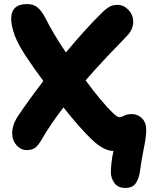

<svg xmlns="http://www.w3.org/2000/svg" viewBox="-20 -731 739 944"><path d="M111 7Q83 7 61.5 -17Q40 -41 40 -77Q40 -96 47 -117.5Q54 -139 69 -161Q99 -206 130.5 -249Q162 -292 193 -333Q146 -396 108 -453.5Q70 -511 53 -555Q35 -605 35 -638Q35 -711 113 -711Q145 -711 165 -694Q185 -677 204 -641Q221 -606 247 -562.5Q273 -519 304 -473Q356 -536 401.5 -585.5Q447 -635 480 -667Q503 -690 519.5 -698.5Q536 -707 558 -707Q588 -707 611.5 -682.5Q635 -658 635 -624Q635 -607 627.5 -588.5Q620 -570 602 -552Q559 -508 506.5 -452.5Q454 -397 401 -336Q438 -285 472.5 -244Q507 -203 531.5 -179Q556 -155 566 -155Q578 -155 591 -162.5Q604 -170 629 -170Q657 -170 678 -149.5Q699 -129 699 -92Q699 -59 687.5 -3.5Q676 52 668 112Q663 147 647.5 170Q632 193 596 193Q560 193 543 169.5Q526 146 525 119Q525 99 528 70Q531 41 538 11H537Q491 11 433.5 -43Q376 -97 292 -203Q262 -164 235 -124.5Q208 -85 186 -47Q169 -17 153.5 -5Q138 7 111 7Z"/></svg>

Font: Shantell Sans Normal
Style: Bold
Weight: 700
Designer: Stephen Nixon, Anya Danilova, Shantell Martin
Foundry: Arrow Type
Version: Version 1.009;[a7da0bfa3]